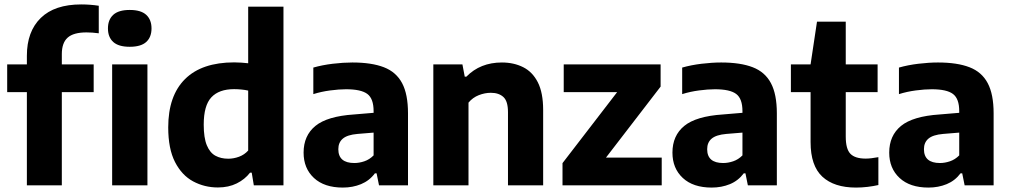

<svg xmlns="http://www.w3.org/2000/svg" viewBox="-20 -838 4567 868"><path d="M101.5 0V-421.5H12.5V-547H101.5V-586Q101.5 -695.5 164.2 -756.8Q227 -818 347 -818Q387.5 -818 426.5 -812V-687.5Q396.5 -691.5 371 -691.5Q312.5 -691.5 286 -668Q259.5 -644.5 259.5 -593.5V-547H403.5V-421.5H259.5V0Z M487 0V-547H646.5V0ZM566.5 -626.5Q516 -626.5 492 -648.2Q468 -670 468 -709.5Q468 -749 492 -771Q516 -793 566.5 -793Q617 -793 641 -771Q665 -749 665 -709.5Q665 -670 641 -648.2Q617 -626.5 566.5 -626.5Z M965 9.5Q904.5 9.5 853.2 -18Q802 -45.5 771.2 -105.5Q740.5 -165.5 740.5 -262Q740.5 -405 816.5 -480.5Q892.5 -556 1039 -556Q1055.5 -556 1071.8 -554.8Q1088 -553.5 1102 -552V-808H1261.5V0H1127.5L1118 -57.5H1110.5Q1087 -27 1050.2 -8.8Q1013.5 9.5 965 9.5ZM1012 -120.5Q1036.5 -120.5 1060.8 -129.5Q1085 -138.5 1102 -157.5V-428.5Q1089 -431.5 1072 -433.2Q1055 -435 1038.5 -435Q970 -435 935.5 -398Q901 -361 901 -274.5Q901 -215 915 -181.2Q929 -147.5 953.8 -134Q978.5 -120.5 1012 -120.5Z M1530 10Q1446 10 1399.2 -33.5Q1352.5 -77 1352.5 -148Q1352.5 -225 1406 -268.8Q1459.5 -312.5 1580 -320.5L1669 -328V-335.5Q1669 -392 1640.8 -413.2Q1612.5 -434.5 1544.5 -434.5Q1513 -434.5 1473 -429.2Q1433 -424 1396.5 -412.5V-532.5Q1436.5 -544 1484.2 -549.8Q1532 -555.5 1573 -555.5Q1660 -555.5 1715.5 -534Q1771 -512.5 1797.8 -462.2Q1824.5 -412 1824.5 -325.5V0H1693.5L1682.5 -54.5H1675Q1650 -21 1612.2 -5.5Q1574.5 10 1530 10ZM1509.5 -163.5Q1509.5 -101 1582 -101Q1604 -101 1627 -108.8Q1650 -116.5 1669 -135.5V-238.5L1596 -232.5Q1550 -228.5 1529.8 -211.2Q1509.5 -194 1509.5 -163.5Z M1939 0V-547H2070.5L2081 -491.5H2088.5Q2151 -555.5 2249 -555.5Q2303 -555.5 2345.2 -534.2Q2387.5 -513 2411.5 -465.8Q2435.5 -418.5 2435.5 -341V0H2276.5V-331Q2276.5 -380.5 2255.8 -399.5Q2235 -418.5 2199 -418.5Q2172 -418.5 2144.5 -407.8Q2117 -397 2098 -374V0Z M2523 0V-100.5L2770 -421.5H2528.5V-547H2966.5V-446.5L2719.5 -125.5H2971.5V0Z M3197.5 10Q3113.5 10 3066.8 -33.5Q3020 -77 3020 -148Q3020 -225 3073.5 -268.8Q3127 -312.5 3247.5 -320.5L3336.5 -328V-335.5Q3336.5 -392 3308.2 -413.2Q3280 -434.5 3212 -434.5Q3180.5 -434.5 3140.5 -429.2Q3100.5 -424 3064 -412.5V-532.5Q3104 -544 3151.8 -549.8Q3199.5 -555.5 3240.5 -555.5Q3327.5 -555.5 3383 -534Q3438.5 -512.5 3465.2 -462.2Q3492 -412 3492 -325.5V0H3361L3350 -54.5H3342.5Q3317.5 -21 3279.8 -5.5Q3242 10 3197.5 10ZM3177 -163.5Q3177 -101 3249.5 -101Q3271.5 -101 3294.5 -108.8Q3317.5 -116.5 3336.5 -135.5V-238.5L3263.5 -232.5Q3217.5 -228.5 3197.2 -211.2Q3177 -194 3177 -163.5Z M3850 10Q3751 10 3697.8 -39.2Q3644.5 -88.5 3644.5 -195.5V-421.5H3555.5V-547H3644.5L3673.5 -740H3803.5V-547H3947.5V-421.5H3803.5V-220.5Q3803.5 -164 3824.8 -142.5Q3846 -121 3893.5 -121Q3916.5 -121 3951 -127.5V-1.5Q3929.5 3.5 3902.5 6.8Q3875.5 10 3850 10Z M4177.5 10Q4093.5 10 4046.8 -33.5Q4000 -77 4000 -148Q4000 -225 4053.5 -268.8Q4107 -312.5 4227.5 -320.5L4316.5 -328V-335.5Q4316.5 -392 4288.2 -413.2Q4260 -434.5 4192 -434.5Q4160.5 -434.5 4120.5 -429.2Q4080.5 -424 4044 -412.5V-532.5Q4084 -544 4131.8 -549.8Q4179.5 -555.5 4220.5 -555.5Q4307.5 -555.5 4363 -534Q4418.5 -512.5 4445.2 -462.2Q4472 -412 4472 -325.5V0H4341L4330 -54.5H4322.5Q4297.5 -21 4259.8 -5.5Q4222 10 4177.5 10ZM4157 -163.5Q4157 -101 4229.5 -101Q4251.5 -101 4274.5 -108.8Q4297.5 -116.5 4316.5 -135.5V-238.5L4243.5 -232.5Q4197.5 -228.5 4177.2 -211.2Q4157 -194 4157 -163.5Z"/></svg>

Font: Encode Sans
Style: Bold
Weight: 700
Designer: Multiple Designers
Foundry: Impallari Type
Version: Version 3.002; ttfautohint (v1.8.3) -l 8 -r 50 -G 200 -x 14 